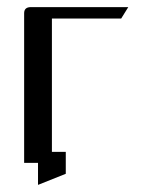

<svg xmlns="http://www.w3.org/2000/svg" viewBox="-20 -458 420 540"><path d="M47.9 0V-420.9Q47.9 -438 66.9 -438H340.8L320.8 -405.8H126V-30.8H165V30.8L86.9 62V0Z"/></svg>

Font: Hhenum
Style: Regular
Weight: 400
Designer: T. Christopher White
Version: Version 1.0